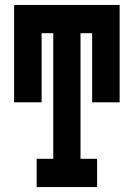

<svg xmlns="http://www.w3.org/2000/svg" viewBox="-20 -755 540 775"><path d="M128 0V-114H195V-621H148V-342H37V-735H463V-342H352V-621H305V-114H372V0Z"/></svg>

Font: Iosevka Slab Heavy
Style: Regular
Weight: 900
Monospace: yes
Designer: Belleve Invis
Foundry: Belleve Invis
Version: Version 11.1.0; ttfautohint (v1.8.3)